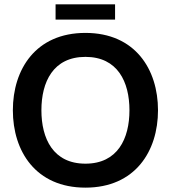

<svg xmlns="http://www.w3.org/2000/svg" viewBox="-20 -851 784 881"><path d="M235 -761H508V-831H235ZM372 10C600 10 705 -157 705 -345C705 -533 600 -700 372 -700C144 -700 39 -533 39 -345C39 -157 144 10 372 10ZM372 -100C224 -100 170 -215 170 -345C170 -475 224 -590 372 -590C520 -590 574 -475 574 -345C574 -215 520 -100 372 -100Z"/></svg>

Font: FREAK Grotesk
Style: Bold
Weight: 700
Designer: La Scuola Open Source
Foundry: La Scuola Open Source
Version: Version 1.000;PS 1.0;hotconv 1.0.72;makeotf.lib2.5.5900